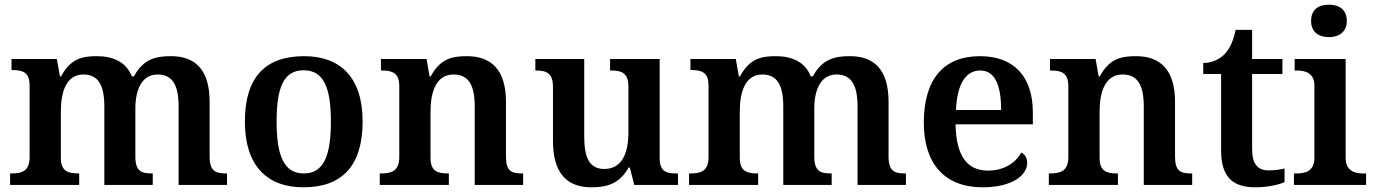

<svg xmlns="http://www.w3.org/2000/svg" viewBox="-20 -787 5848 817"><path d="M23 0H317V-49H314C270 -49 239 -58 239 -115V-313C239 -396 262 -470 335 -470C400 -470 424 -421 424 -334V0H630V-49H627C582 -49 556 -58 556 -121V-325C556 -403 582 -470 651 -470C716 -470 740 -421 740 -334V0H946V-49H943C898 -49 872 -58 872 -121V-354C872 -490 811 -548 708 -548C645 -548 590 -537 550 -462H541C517 -523 462 -548 392 -548C329 -548 280 -537 240 -462H235L222 -536H29V-489H32C76 -489 106 -480 106 -423V-119C106 -58 73 -49 28 -49H23Z M1271 10C1436 10 1523 -82 1523 -270C1523 -457 1429 -548 1274 -548C1108 -548 1022 -457 1022 -270C1022 -82 1116 10 1271 10ZM1273 -49C1188 -49 1157 -125 1157 -270C1157 -415 1187 -488 1272 -488C1357 -488 1388 -415 1388 -270C1388 -125 1358 -49 1273 -49Z M1596 0H1890V-49H1886C1842 -49 1812 -58 1812 -115V-313C1812 -396 1836 -470 1910 -470C1976 -470 2000 -421 2000 -334V0H2206V-49H2202C2157 -49 2133 -58 2133 -121V-354C2133 -490 2070 -548 1967 -548C1903 -548 1853 -537 1813 -462H1808L1795 -536H1601V-487H1604C1648 -487 1679 -478 1679 -421V-119C1679 -58 1645 -49 1600 -49H1596Z M2496 10C2560 10 2615 -3 2655 -74H2660L2679 0H2865V-49H2859C2818 -49 2787 -55 2787 -114V-536H2576V-487H2579C2620 -487 2654 -480 2654 -420V-223C2654 -129 2623 -68 2551 -68C2485 -68 2466 -121 2466 -208V-536H2258V-487H2260C2307 -487 2333 -475 2333 -417V-187C2333 -52 2391 10 2496 10Z M2912 0H3206V-49H3203C3159 -49 3128 -58 3128 -115V-313C3128 -396 3151 -470 3224 -470C3289 -470 3313 -421 3313 -334V0H3519V-49H3516C3471 -49 3445 -58 3445 -121V-325C3445 -403 3471 -470 3540 -470C3605 -470 3629 -421 3629 -334V0H3835V-49H3832C3787 -49 3761 -58 3761 -121V-354C3761 -490 3700 -548 3597 -548C3534 -548 3479 -537 3439 -462H3430C3406 -523 3351 -548 3281 -548C3218 -548 3169 -537 3129 -462H3124L3111 -536H2918V-489H2921C2965 -489 2995 -480 2995 -423V-119C2995 -58 2962 -49 2917 -49H2912Z M4161 10C4290 10 4351 -43 4351 -94C4351 -115 4341 -130 4326 -138C4303 -96 4254 -61 4185 -61C4097 -61 4049 -120 4046 -258H4375V-308C4375 -466 4290 -548 4150 -548C3997 -548 3911 -452 3911 -265C3911 -91 3999 10 4161 10ZM4240 -319H4048C4052 -428 4089 -487 4151 -487C4215 -487 4240 -422 4240 -319Z M4443 0H4737V-49H4733C4689 -49 4659 -58 4659 -115V-313C4659 -396 4683 -470 4757 -470C4823 -470 4847 -421 4847 -334V0H5053V-49H5049C5004 -49 4980 -58 4980 -121V-354C4980 -490 4917 -548 4814 -548C4750 -548 4700 -537 4660 -462H4655L4642 -536H4448V-487H4451C4495 -487 4526 -478 4526 -421V-119C4526 -58 4492 -49 4447 -49H4443Z M5322 10C5379 10 5427 -3 5446 -12V-70C5425 -65 5403 -62 5378 -62C5331 -62 5308 -90 5308 -153V-472H5437V-536H5308V-660H5238C5228 -613 5213 -580 5192 -558C5171 -535 5137 -519 5100 -519V-472H5176V-147C5176 -31 5228 10 5322 10Z M5635 -629C5676 -629 5711 -650 5711 -698C5711 -748 5676 -767 5635 -767C5592 -767 5559 -748 5559 -698C5559 -650 5592 -629 5635 -629ZM5486 0H5793V-49H5780C5746 -49 5706 -58 5706 -117V-536H5489V-487H5498C5532 -487 5573 -478 5573 -423V-115C5573 -57 5532 -49 5498 -49H5486Z"/></svg>

Font: Noto Serif Oriya SemiBold
Style: Regular
Weight: 600
Designer: David Williams
Foundry: Google LLC, David Williams
Version: Version 1.051